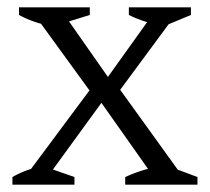

<svg xmlns="http://www.w3.org/2000/svg" viewBox="-20 -506 574 526"><path d="M53 -10V-27L239 -277H297L475 -30V-10H409L246 -241H270L102 -10ZM14 0V-21Q52 -43 98 -51L184 -21V0ZM323 0V-21Q351 -34 380 -42Q409 -50 438 -52L521 -21V0ZM126 -434Q99 -438 75.5 -446Q52 -454 32 -465V-486H226V-465ZM237 -242 80 -458V-476H149L287 -279H264L405 -476H457V-460L296 -242ZM431 -435Q404 -439 379.5 -446.5Q355 -454 333 -465V-486H503V-465Z"/></svg>

Font: Piazzolla Thin Light
Style: Regular
Weight: 300
Version: Version 2.005